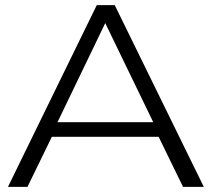

<svg xmlns="http://www.w3.org/2000/svg" viewBox="-20 -728 825 748"><path d="M11 0 357 -708H427L774 0H693L598 -195H182L87 0ZM204 -252H577L390 -638Z"/></svg>

Font: Georama Extended Light
Style: Regular
Weight: 300
Width: 7
Designer: Jean-Baptiste Levee
Foundry: Production Type
Version: Version 1.000